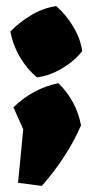

<svg xmlns="http://www.w3.org/2000/svg" viewBox="-20 -501 301 628"><path d="M39 97 56 -78 24 -150Q88 -212 171 -229Q230 -171 245 -91Q222 -38 190 11Q158 60 117 107ZM101 -248Q69 -274 45.5 -314Q22 -354 14 -398Q43 -428 82 -451.5Q121 -475 164 -481Q196 -453 219.5 -414Q243 -375 249 -334Q223 -301 182.5 -277Q142 -253 101 -248Z"/></svg>

Font: Piazzolla SC Black
Style: Regular
Weight: 900
Designer: Juan Pablo del Peral
Foundry: Huerta Tipografica
Version: Version 1.330